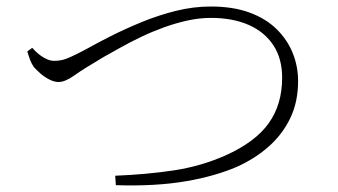

<svg xmlns="http://www.w3.org/2000/svg" viewBox="-20 -631 1040 590"><path d="M334 -91Q432 -95 514.5 -107.5Q597 -120 672 -153Q764 -194 805.5 -252Q847 -310 847 -392Q847 -451 820 -492Q793 -533 744 -554.5Q695 -576 628 -576Q593 -576 556.5 -568Q520 -560 484 -547Q448 -534 414.5 -518Q381 -502 351.5 -485.5Q322 -469 297 -455Q236 -419 208 -399Q180 -379 160 -379Q147 -379 132 -386.5Q117 -394 104.5 -405Q92 -416 84 -425Q77 -435 72.5 -447Q68 -459 64 -473L79 -484Q97 -464 114.5 -454Q132 -444 146 -444Q157 -444 168 -446Q179 -448 197 -456Q215 -464 245 -480Q277 -498 320.5 -520Q364 -542 415 -563Q466 -584 520 -597.5Q574 -611 628 -611Q696 -611 746.5 -592.5Q797 -574 830 -541.5Q863 -509 879.5 -468Q896 -427 896 -382Q896 -318 872 -268Q848 -218 805.5 -180.5Q763 -143 707 -118Q677 -105 637.5 -93.5Q598 -82 551 -74Q504 -66 450 -63Q396 -60 336 -62Z"/></svg>

Font: Noto Serif JP ExtraLight ExtraLight
Style: Regular
Weight: 250
Version: Version 2.003-H1;hotconv 1.1.1;makeotfexe 2.6.0